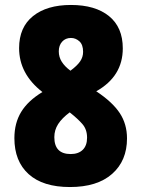

<svg xmlns="http://www.w3.org/2000/svg" viewBox="-20 -744 570 774"><path d="M262 10Q153 10 95.5 -42Q38 -94 38 -187Q38 -248 65.5 -293Q93 -338 151 -373Q57 -446 57 -550Q57 -634 113 -679Q169 -724 266 -724Q364 -724 419.5 -679Q475 -634 475 -549Q475 -436 368 -376Q433 -333 462.5 -288.5Q492 -244 492 -186Q492 -96 432 -43Q372 10 262 10ZM264 -459Q291 -479 303 -496.5Q315 -514 315 -535Q315 -564 300 -577.5Q285 -591 266 -591Q244 -591 230.5 -576Q217 -561 217 -537Q217 -514 229 -495Q241 -476 264 -459ZM265 -123Q296 -123 313.5 -140Q331 -157 331 -189Q331 -222 312.5 -243.5Q294 -265 261 -291Q230 -268 214.5 -244Q199 -220 199 -191Q199 -123 265 -123Z"/></svg>

Font: Noto Sans Mono Condensed Black
Style: Regular
Weight: 900
Width: 3
Designer: Monotype Design Team
Foundry: Monotype Imaging Inc.
Version: Version 2.014